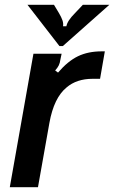

<svg xmlns="http://www.w3.org/2000/svg" viewBox="-20 -784 478 804"><path d="M21 0 120 -559H238L233 -535Q231 -520 226 -510Q221 -500 211 -489L223 -480Q264 -528 306.5 -548.5Q349 -569 406 -569H419L399 -454H368Q301 -454 259 -418Q206 -375 187 -270L139 0ZM229 -591 95 -764H206L227 -729Q237 -712 241.5 -699Q246 -686 244 -674H258Q262 -697 294 -729L327 -764H438L243 -591Z"/></svg>

Font: Open Sauce Sans SemiBold Italic
Style: Regular
Weight: 600
Italic angle: -10°
Designer: Alfredo Marco Pradil
Foundry: Creative Sauce Fz LLC
Version: Version 1.477